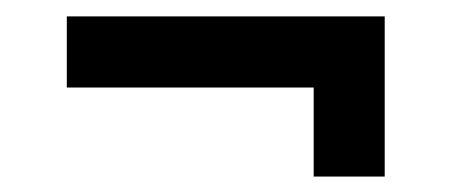

<svg xmlns="http://www.w3.org/2000/svg" viewBox="-20 -416 564 240"><path d="M372.1 -306.6H63.5V-325.2V-327.1V-331.1V-339.8V-349.6V-355.5V-361.3V-369.1V-377V-395.5H460.9V-376V-372.1V-369.1V-335V-301.8V-278.3V-255.9V-235.4V-213.9V-195.3H442.4H440.4H437.5H427.7H418H412.1H406.2H398.4H389.6H372.1V-214.8V-218.8V-221.7V-247.1V-273.4V-291Z"/></svg>

Font: LeFont
Style: Default
Weight: 400
Designer: Leryon MEDIA
Version: Version 1.0